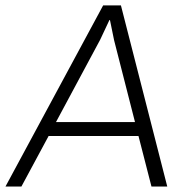

<svg xmlns="http://www.w3.org/2000/svg" viewBox="-41 -680 680 700"><path d="M-21 0 335 -660.2H399.9L568.8 0H511.2L463.9 -184.1H136.2L37.1 0ZM163.1 -234.9H451.2L375 -533.2L359.9 -606.9H357.9L324.2 -535.2Z"/></svg>

Font: Human Sans Light
Style: Italic
Weight: 300
Italic angle: -8°
Designer: Tim Radville
Foundry: Continuum
Version: Version 1.000;FEAKit 1.0